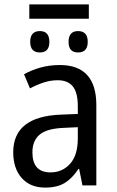

<svg xmlns="http://www.w3.org/2000/svg" viewBox="-20 -841 529 871"><path d="M113 -821V-756H383V-821ZM117 -651Q117 -603 161 -603Q204 -603 204 -651Q204 -700 161 -700Q117 -700 117 -651ZM291 -651Q291 -603 334 -603Q378 -603 378 -651Q378 -700 334 -700Q291 -700 291 -651ZM333 -213Q333 -137 298 -98Q263 -59 209 -59Q127 -59 127 -150Q127 -202 159.5 -230Q192 -258 270 -261L333 -264ZM89 -504 116 -440Q146 -456 177.5 -466.5Q209 -477 242 -477Q287 -477 310 -449.5Q333 -422 333 -358V-324L257 -321Q40 -313 40 -150Q40 -77 78.5 -33.5Q117 10 185 10Q239 10 273.5 -11Q308 -32 336 -75H339L354 0H417V-364Q417 -546 251 -546Q205 -546 163.5 -534.5Q122 -523 89 -504Z"/></svg>

Font: Noto Sans UI SemiCondensed
Style: Regular
Weight: 400
Width: 4
Designer: Monotype Design Team
Foundry: Monotype Imaging Inc.
Version: 1.001